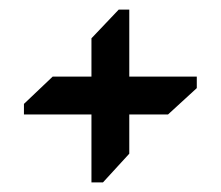

<svg xmlns="http://www.w3.org/2000/svg" viewBox="-20 -500 461 401"><path d="M250 -480V-340H391V-316L331 -261H250V-179L195 -119H171V-261H30V-283L90 -340H171V-420L228 -480Z"/></svg>

Font: Pirata One
Style: Regular
Weight: 400
Designer: Rodrigo Fuenzalida, Nicolas Massi
Foundry: Rodrigo Fuenzalida, Nicolas Massi
Version: Version 1.001